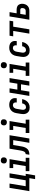

<svg xmlns="http://www.w3.org/2000/svg" viewBox="2029 -2820 941 5040"><g transform="rotate(-90 2500.0 -299.5)"><path d="M319 151 344 0H3L89 -520H202L132 -96H288L358 -520H471L401 -96H458L417 151Z M879 0H529V-96H661L715 -424H609V-520H843L773 -96H879ZM809 -590Q790 -590 773 -597Q756 -604 744.5 -618Q733 -632 730.5 -651Q728 -670 731 -689Q733 -703 740 -715Q747 -727 758.5 -735.5Q770 -744 783 -747Q796 -750 810 -750Q829 -750 846.5 -743Q864 -736 875 -722Q886 -708 889 -689Q892 -670 888 -651Q886 -637 879 -625Q872 -613 860.5 -604.5Q849 -596 836 -593Q823 -590 809 -590Z M959 0 975 -96Q991 -96 1007.5 -104Q1024 -112 1034 -126.5Q1044 -141 1050.5 -157.5Q1057 -174 1061 -190.5Q1065 -207 1068 -223.5Q1071 -240 1074 -257L1118 -520H1471L1385 0H1272L1342 -424H1214L1184 -246Q1181 -228 1178 -209.5Q1175 -191 1171 -173.5Q1167 -156 1160.5 -138Q1154 -120 1145.5 -103Q1137 -86 1125.5 -70Q1114 -54 1099 -41Q1084 -28 1067 -20Q1050 -12 1031.5 -7.5Q1013 -3 995 -1.5Q977 0 959 0Z M1879 0H1529V-96H1661L1715 -424H1609V-520H1843L1773 -96H1879ZM1809 -590Q1790 -590 1773 -597Q1756 -604 1744.5 -618Q1733 -632 1730.5 -651Q1728 -670 1731 -689Q1733 -703 1740 -715Q1747 -727 1758.5 -735.5Q1770 -744 1783 -747Q1796 -750 1810 -750Q1829 -750 1846.5 -743Q1864 -736 1875 -722Q1886 -708 1889 -689Q1892 -670 1888 -651Q1886 -637 1879 -625Q1872 -613 1860.5 -604.5Q1849 -596 1836 -593Q1823 -590 1809 -590Z M2200 8Q2170 8 2142 2Q2114 -4 2092 -19.5Q2070 -35 2054.5 -58Q2039 -81 2032 -108Q2025 -135 2026 -164Q2027 -193 2031 -222L2051 -342Q2055 -367 2064 -392Q2073 -417 2087.5 -439Q2102 -461 2123 -479Q2144 -497 2168 -508Q2192 -519 2217.5 -523.5Q2243 -528 2268 -528Q2294 -528 2319.5 -524Q2345 -520 2367 -509Q2389 -498 2406 -480.5Q2423 -463 2433 -440.5Q2443 -418 2445 -392.5Q2447 -367 2443 -340L2442 -331H2331V-336Q2334 -354 2331.5 -372Q2329 -390 2320 -404Q2311 -418 2294.5 -425Q2278 -432 2260 -432Q2241 -432 2222 -423.5Q2203 -415 2190.5 -399Q2178 -383 2171.5 -364.5Q2165 -346 2162 -327L2142 -207Q2140 -193 2138.5 -179Q2137 -165 2139 -152Q2141 -139 2146 -127Q2151 -115 2160 -105.5Q2169 -96 2181.5 -92Q2194 -88 2208 -88Q2226 -88 2244.5 -96Q2263 -104 2276 -119Q2289 -134 2296.5 -152Q2304 -170 2307 -188V-189H2418V-187Q2413 -161 2404 -136Q2395 -111 2380 -88Q2365 -65 2345 -46Q2325 -27 2301 -14.5Q2277 -2 2251 3Q2225 8 2200 8Z M2503 0 2589 -520H2702L2668 -315H2824L2858 -520H2971L2885 0H2772L2808 -219H2652L2616 0Z M3379 0H3029V-96H3161L3215 -424H3109V-520H3343L3273 -96H3379ZM3309 -590Q3290 -590 3273 -597Q3256 -604 3244.5 -618Q3233 -632 3230.5 -651Q3228 -670 3231 -689Q3233 -703 3240 -715Q3247 -727 3258.5 -735.5Q3270 -744 3283 -747Q3296 -750 3310 -750Q3329 -750 3346.5 -743Q3364 -736 3375 -722Q3386 -708 3389 -689Q3392 -670 3388 -651Q3386 -637 3379 -625Q3372 -613 3360.5 -604.5Q3349 -596 3336 -593Q3323 -590 3309 -590Z M3700 8Q3670 8 3642 2Q3614 -4 3592 -19.5Q3570 -35 3554.5 -58Q3539 -81 3532 -108Q3525 -135 3526 -164Q3527 -193 3531 -222L3551 -342Q3555 -367 3564 -392Q3573 -417 3587.5 -439Q3602 -461 3623 -479Q3644 -497 3668 -508Q3692 -519 3717.5 -523.5Q3743 -528 3768 -528Q3794 -528 3819.5 -524Q3845 -520 3867 -509Q3889 -498 3906 -480.5Q3923 -463 3933 -440.5Q3943 -418 3945 -392.5Q3947 -367 3943 -340L3942 -331H3831V-336Q3834 -354 3831.5 -372Q3829 -390 3820 -404Q3811 -418 3794.5 -425Q3778 -432 3760 -432Q3741 -432 3722 -423.5Q3703 -415 3690.5 -399Q3678 -383 3671.5 -364.5Q3665 -346 3662 -327L3642 -207Q3640 -193 3638.5 -179Q3637 -165 3639 -152Q3641 -139 3646 -127Q3651 -115 3660 -105.5Q3669 -96 3681.5 -92Q3694 -88 3708 -88Q3726 -88 3744.5 -96Q3763 -104 3776 -119Q3789 -134 3796.5 -152Q3804 -170 3807 -188V-189H3918V-187Q3913 -161 3904 -136Q3895 -111 3880 -88Q3865 -65 3845 -46Q3825 -27 3801 -14.5Q3777 -2 3751 3Q3725 8 3700 8Z M4138 0 4208 -424H4067L4083 -520H4477L4461 -424H4320L4250 0Z M4503 0 4589 -520H4702L4671 -334H4766Q4790 -334 4814 -329.5Q4838 -325 4858 -314Q4878 -303 4892 -285Q4906 -267 4913.5 -245Q4921 -223 4921.5 -199Q4922 -175 4918 -150Q4914 -130 4907 -109.5Q4900 -89 4887.5 -71Q4875 -53 4857.5 -38.5Q4840 -24 4820 -15.5Q4800 -7 4779 -3.5Q4758 0 4738 0ZM4738 -96Q4751 -96 4763.5 -101Q4776 -106 4786 -116.5Q4796 -127 4800.5 -140Q4805 -153 4807 -166Q4809 -178 4809 -191Q4809 -204 4804 -215Q4799 -226 4788.5 -232Q4778 -238 4766 -238H4655L4632 -96Z"/></g></svg>

Font: Iosevka Term Curly Oblique
Style: Bold
Weight: 700
Italic angle: -9°
Designer: Belleve Invis
Foundry: Belleve Invis
Version: Version 32.3.0